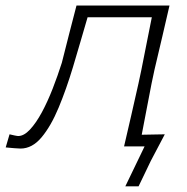

<svg xmlns="http://www.w3.org/2000/svg" viewBox="-60 -514 658 674"><path d="M12 7.5Q8 7.5 -10.2 6.2Q-28.5 5 -40 3.5L-26.5 -42.5Q-18.5 -40.5 -9 -38.5Q0.5 -36.5 4 -36.5Q24 -36.5 45.2 -59.2Q66.5 -82 86.8 -119.5Q107 -157 124.8 -202.5Q142.5 -248 157 -293.5Q170 -345 182.8 -395.2Q195.5 -445.5 208.5 -494.5H535Q522 -438.5 509.8 -385.8Q497.5 -333 482.5 -270L472 -220.5Q462.5 -171 454.2 -128Q446 -85 437.5 -41Q458.5 -41.5 479.2 -41.8Q500 -42 518.5 -42.5Q506 -18.5 493.5 5Q481 28.5 469 51.5Q458.5 73.5 447.8 95.8Q437 118 426.5 140H380L447.5 0H375.5Q388.5 -55.5 400.5 -108Q412.5 -160.5 426 -220.5L436.5 -270Q447 -322.5 455.5 -365.8Q464 -409 473 -453.5H247.5Q235 -410.5 222.2 -366.8Q209.5 -323 196 -278Q173 -201.5 146 -136.5Q119 -71.5 86 -32Q53 7.5 12 7.5Z"/></svg>

Font: Commissioner Loud ExtraLight
Style: Italic
Weight: 200
Italic angle: -12°
Designer: Kostas Bartsokas
Foundry: Kostas Bartsokas
Version: Version 1.000; ttfautohint (v1.8.3)